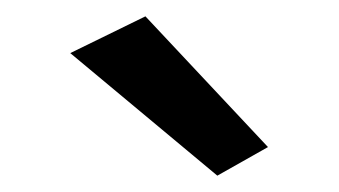

<svg xmlns="http://www.w3.org/2000/svg" viewBox="-20 -723 415 235"><path d="M66 -658 246 -508 308 -543 158 -703Z"/></svg>

Font: Jost Medium
Style: Regular
Weight: 500
Version: Version 3.710